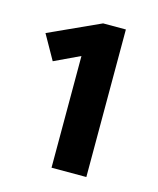

<svg xmlns="http://www.w3.org/2000/svg" viewBox="-75 -819 443 538"><g transform="rotate(15 146.5 -550.0)"><path d="M225 -336V-764H159L10 -696L50 -625L124 -660V-336Z"/></g></svg>

Font: Catamaran Thin SemiBold
Style: Regular
Weight: 600
Version: Version 2.000